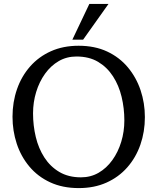

<svg xmlns="http://www.w3.org/2000/svg" viewBox="-20 -948 805 982"><path d="M405 -745H350L437 -928H535ZM382 -714Q465 -714 528 -684.5Q591 -655 634 -603.5Q677 -552 699 -486.5Q721 -421 721 -349Q721 -274 698 -208Q675 -142 631 -92Q587 -42 524.5 -14Q462 14 383 14Q300 14 236.5 -15.5Q173 -45 130 -96.5Q87 -148 65.5 -213.5Q44 -279 44 -351Q44 -426 67 -492Q90 -558 134 -608Q178 -658 240.5 -686Q303 -714 382 -714ZM394 -41Q444 -41 484.5 -64.5Q525 -88 554.5 -129Q584 -170 600 -222.5Q616 -275 616 -332Q616 -394 602 -452.5Q588 -511 558 -557.5Q528 -604 482 -631.5Q436 -659 371 -659Q321 -659 280.5 -635.5Q240 -612 210.5 -571Q181 -530 165 -477.5Q149 -425 149 -368Q149 -306 163 -247.5Q177 -189 207 -142.5Q237 -96 283.5 -68.5Q330 -41 394 -41Z"/></svg>

Font: Brawler
Style: Regular
Weight: 400
Designer: Oleg Frolov, Haley Fiege
Foundry: Oleg Frolov, Haley Fiege
Version: Version 1.101; ttfautohint (v1.8.3)